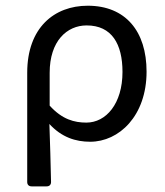

<svg xmlns="http://www.w3.org/2000/svg" viewBox="-20 -495 590 685"><path d="M77.1 -235.4V154.3C77.1 164.1 83 169.9 92.8 169.9H146.5C156.2 169.9 162.1 164.1 162.1 154.3C160.2 81.1 159.2 23.4 156.2 -52.7C200.2 -4.9 250 10.7 301.8 10.7C404.3 10.7 502.9 -81.1 502.9 -239.3C502.9 -383.8 427.7 -474.6 293 -474.6C173.8 -474.6 77.1 -396.5 77.1 -235.4ZM417 -238.3C417 -125 358.4 -57.6 288.1 -57.6C246.1 -57.6 202.1 -68.4 157.2 -118.2V-235.4C157.2 -348.6 218.8 -404.3 289.1 -404.3C378.9 -404.3 417 -337.9 417 -238.3Z"/></svg>

Font: Ed Sans Neue
Style: Regular
Weight: 400
Designer: Stephen Hutchings
Version: Version 1.004;PS 001.004;hotconv 1.0.88;makeotf.lib2.5.64775